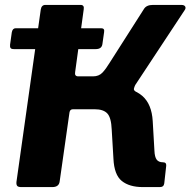

<svg xmlns="http://www.w3.org/2000/svg" viewBox="-20 -762 776 782"><path d="M404 -631 397 -582Q394 -562 370 -562H37Q26 -562 23 -566.5Q20 -571 21 -580L28 -630Q31 -647 44 -647H392Q407 -647 404 -631ZM67 0Q54 0 50 -5Q46 -10 47 -21L146 -723Q149 -742 165 -742H308Q324 -742 321 -724L286 -468Q283 -451 299 -451H378L445 -408Q521 -405 559.5 -371.5Q598 -338 602 -269L609 -148Q610 -123 618 -112Q626 -101 644 -101Q658 -101 657 -87L649 -15Q647 0 631 0H562Q507 0 476 -25Q445 -50 442 -116L435 -234Q433 -283 417 -300Q401 -317 366 -317H277Q265 -317 263 -304L223 -23Q220 0 193 0ZM347 -375 359 -451Q383 -451 397.5 -466.5Q412 -482 427 -507L566 -725Q576 -742 603 -742H718Q731 -742 734.5 -735Q738 -728 731 -719L531 -416Q527 -408 525.5 -401Q524 -394 532 -390Z"/></svg>

Font: Libre Franklin
Style: Bold Italic
Weight: 700
Italic angle: -8°
Designer: Pablo Impallari, Rodrigo Fuenzalida, Nhung Nguyen
Foundry: Impallari Type
Version: Version 3.000